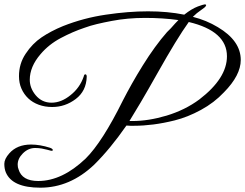

<svg xmlns="http://www.w3.org/2000/svg" viewBox="-45 -831 1136 890"><path d="M965 -705Q1071 -642 1071 -553Q1071 -482 993 -403Q948 -355 886.5 -321.5Q825 -288 765 -273Q713 -260 666 -254Q619 -248 577 -248Q568 -248 559 -248Q550 -248 541 -249Q466 -141 391 -67Q279 39 142 39Q12 39 -18 -32Q-25 -49 -25 -71.5Q-25 -94 -2 -120Q34 -161 99 -161Q140 -161 187 -146Q203 -140 199 -133Q197 -131 190.5 -132.5Q184 -134 173.5 -137Q163 -140 148.5 -142.5Q134 -145 118 -145Q86 -145 61 -120Q37 -96 37 -68Q37 -55 41 -46Q57 8 132 8Q243 8 352 -96Q429 -172 525 -366Q544 -403 566.5 -443Q589 -483 617 -528Q673 -618 729 -682L747 -700Q768 -724 782 -738Q710 -748 628 -748Q546 -748 473 -734Q436 -727 404.5 -719.5Q373 -712 346 -702Q292 -684 236.5 -654.5Q181 -625 143 -580Q93 -522 93 -461Q93 -423 120 -390Q149 -355 194 -355Q239 -355 282 -390Q325 -424 343 -476Q345 -487 351 -486.5Q357 -486 357 -475Q355 -409 306 -372Q257 -335 197 -335Q163 -335 134.5 -345.5Q106 -356 86 -375Q66 -394 54.5 -420Q43 -446 43 -478Q43 -536 74 -582Q105 -629 148 -658Q191 -687 247 -710Q343 -748 446 -763Q655 -794 809 -763Q843 -790 872 -801Q885 -806 892.5 -808Q900 -810 903 -810.5Q906 -811 906.5 -810.5Q907 -810 907 -810Q913 -810 909 -803Q906 -797 886.5 -784Q867 -771 849 -753Q912 -737 965 -705ZM569 -270Q643 -270 727 -295Q813 -321 879 -370Q1007 -468 1007 -570Q1007 -687 830 -729Q802 -690 766 -631Q730 -572 685 -492Q640 -412 607.5 -357Q575 -302 555 -270Z"/></svg>

Font: #9Slide05 Great Vibes
Style: Regular
Weight: 400
Designer: Robert E. Leuschke
Foundry: Robert E. Leuschke
Version: Version 1.001